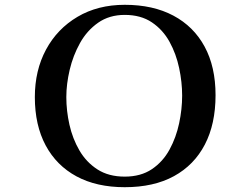

<svg xmlns="http://www.w3.org/2000/svg" viewBox="-20 -771 1040 799"><path d="M738 -373Q738 -429 725.5 -488Q713 -547 685.5 -597Q658 -647 612 -678Q566 -709 499 -709Q435 -709 388.5 -676.5Q342 -644 313 -592Q284 -540 270 -480.5Q256 -421 256 -367Q256 -310 269 -252Q282 -194 310.5 -145Q339 -96 385.5 -66Q432 -36 499 -36Q566 -36 612 -67Q658 -98 685.5 -148.5Q713 -199 725.5 -258Q738 -317 738 -373ZM877 -375Q877 -255 832.5 -169.5Q788 -84 704 -38Q620 8 499 8Q382 8 298.5 -37Q215 -82 170 -166Q125 -250 125 -367Q125 -478 171.5 -564.5Q218 -651 302.5 -701Q387 -751 499 -751Q617 -751 701.5 -706Q786 -661 831.5 -577Q877 -493 877 -375Z"/></svg>

Font: Kaisei HarunoUmi
Style: Bold
Weight: 700
Designer: Font-Kai, 金井和夫
Foundry: KAZUO KANAI
Version: Version 5.003